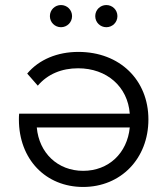

<svg xmlns="http://www.w3.org/2000/svg" viewBox="-20 -737 659 762"><path d="M495 -231C485 -129 411 -59 310 -59C209 -59 135 -130 126 -231ZM291 -531C208 -531 135 -501 88 -445L130 -397C169 -443 225 -466 290 -466C404 -466 487 -393 495 -286H56C55 -278 55 -269 55 -263C55 -104 162 5 310 5C459 5 569 -107 569 -263C569 -419 456 -531 291 -531ZM222 -629C246 -629 266 -648 266 -673C266 -698 246 -717 222 -717C198 -717 178 -698 178 -673C178 -648 198 -629 222 -629ZM402 -629C426 -629 446 -648 446 -673C446 -698 426 -717 402 -717C378 -717 358 -698 358 -673C358 -648 378 -629 402 -629Z"/></svg>

Font: Montserrat-Alt1
Style: Regular
Weight: 400
Designer: Differentunic
Foundry: Differentunic
Version: Version 7.222